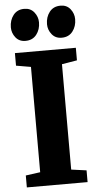

<svg xmlns="http://www.w3.org/2000/svg" viewBox="-64 -1020 543 1058"><g transform="rotate(-5 208.0 -491.0)"><path d="M103 -805Q69 -805 49.2 -830Q29.5 -855 29.5 -886Q29.5 -925.5 51.2 -953.5Q73 -981.5 111.5 -981.5H112.5Q146.5 -981.5 166.5 -956.5Q186.5 -931.5 186.5 -900.5Q186.5 -861 164.8 -833Q143 -805 104 -805ZM303.5 -805Q269.5 -805 249.5 -830Q229.5 -855 229.5 -886Q229.5 -925.5 251.2 -953.5Q273 -981.5 312 -981.5H313Q347 -981.5 366.8 -956.5Q386.5 -931.5 386.5 -900.5Q386.5 -861 364.8 -833Q343 -805 304.5 -805ZM121 -77V-659.5L39.5 -673.5V-743H376.5V-673.5L292.5 -659.5V-76.5L376.5 -65V0H40.5V-66Z"/></g></svg>

Font: Merriweather Black
Style: Regular
Weight: 900
Designer: Eben Sorkin
Foundry: Eben Sorkin
Version: Version 2.200;gftools[0.9.31]